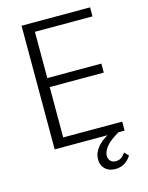

<svg xmlns="http://www.w3.org/2000/svg" viewBox="-130 -780 807 1050"><g transform="rotate(-15 273.0 -255.0)"><path d="M363 108Q363 125 373.5 137Q384 149 405 149Q422 149 434.5 140.5Q447 132 459 115L481 138Q447 190 391 190Q380 190 366.5 187Q353 184 341 175.5Q329 167 320.5 152.5Q312 138 312 115Q312 94 319.5 77Q327 60 339 45.5Q351 31 366 20Q381 9 396 0H97V-700H485V-649H159V-387H465V-336H159V-51H493V0H458Q402 33 382.5 59.5Q363 86 363 108Z"/></g></svg>

Font: Post Grotesk Light
Style: Light
Weight: 300
Version: Version 1.0